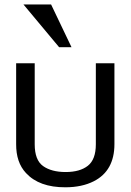

<svg xmlns="http://www.w3.org/2000/svg" viewBox="-20 -815 577 848"><path d="M241.2 -606.4 83.5 -795.4H205.6L295.9 -606.4ZM51.3 -178.7V-535.6H133.3V-177.7Q133.3 -107.9 170.4 -81.5Q207.5 -55.2 270 -55.2Q333 -55.2 368.2 -83Q403.3 -110.8 403.3 -177.7V-535.6H485.4V-178.7Q485.4 -61 394.5 -14.6Q341.8 12.2 269 12.2Q153.3 12.7 94.7 -50.8Q50.8 -97.7 51.3 -178.7Z"/></svg>

Font: Oxygen-Regular
Style: Regular
Weight: 400
Designer: Vernon Adams
Foundry: Vernon Adams
Version: Version Release 0.2.3 webfont; ttfautohint (v0.93.3-1d66) -l